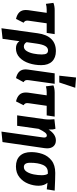

<svg xmlns="http://www.w3.org/2000/svg" viewBox="790 -1664 1095 2716"><g transform="rotate(90 1338.0 -305.5)"><path d="M273 -167Q271 -149 271 -143Q271 -124 278 -112.5Q285 -101 301 -91L247 16Q185 2 153 -31.5Q121 -65 121 -122Q121 -143 123 -155L161 -418H116Q73 -418 34 -407L20 -513Q64 -531 124 -531H462L445 -418H309Z M901 -341Q901 -251 874.5 -169Q848 -87 794 -35Q740 17 663 17Q596 17 562 -32L529 206L379 222L450 -291Q467 -417 530.5 -482.5Q594 -548 702 -548Q796 -548 848.5 -494.5Q901 -441 901 -341ZM750 -349Q750 -397 736 -417Q722 -437 693 -437Q654 -437 631 -398.5Q608 -360 596 -274L576 -134Q598 -95 638 -95Q677 -95 702 -135.5Q727 -176 738.5 -235Q750 -294 750 -349Z M1114 -167Q1112 -147 1112 -142Q1112 -123 1119 -111.5Q1126 -100 1142 -91L1084 16Q1023 2 992 -31Q961 -64 961 -121Q961 -137 964 -155L1017 -531H1165ZM1076 -833 1221 -822 1146 -596H1050Z M1440 -167Q1438 -149 1438 -143Q1438 -124 1445 -112.5Q1452 -101 1468 -91L1414 16Q1352 2 1320 -31.5Q1288 -65 1288 -122Q1288 -143 1290 -155L1328 -418H1283Q1240 -418 1201 -407L1187 -513Q1231 -531 1291 -531H1629L1612 -418H1476Z M1923 -361Q1925 -377 1925 -381Q1925 -420 1896 -420Q1874 -420 1853 -393Q1832 -366 1802 -304L1759 0H1611L1665 -381Q1670 -417 1670 -458Q1670 -489 1666 -527L1801 -542Q1808 -524 1810.5 -502.5Q1813 -481 1812 -445Q1878 -548 1966 -548Q2018 -548 2048 -515Q2078 -482 2078 -424Q2078 -407 2075 -387L1989 207L1841 222Z M2131 -199Q2131 -281 2157.5 -358Q2184 -435 2249.5 -487Q2315 -539 2426 -539Q2508 -539 2676 -531L2658 -419L2565 -429Q2583 -410 2595 -378Q2607 -346 2607 -304Q2607 -231 2578 -157Q2549 -83 2487.5 -33Q2426 17 2334 17Q2238 17 2184.5 -39Q2131 -95 2131 -199ZM2458 -347Q2458 -406 2438 -434H2415Q2343 -434 2312.5 -365Q2282 -296 2282 -186Q2282 -139 2297 -117Q2312 -95 2342 -95Q2384 -95 2410 -137Q2436 -179 2447 -237Q2458 -295 2458 -347Z"/></g></svg>

Font: Fira Sans Condensed
Style: Bold Italic
Weight: 700
Width: 3
Italic angle: -8°
Designer: Carrois Corporate & Edenspiekermann AG
Foundry: Carrois Corporate GbR & Edenspiekermann AG
Version: Version 4.203